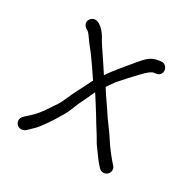

<svg xmlns="http://www.w3.org/2000/svg" viewBox="-126 -607 772 778"><g transform="rotate(30 260.0 -218.5)"><path d="M408.7 -470.9C397.6 -469.4 386.4 -465.6 376.9 -459.7C366.6 -453.3 354.8 -441.8 340.4 -424.4C316.9 -395 274.5 -348.3 248.6 -308.5C235 -329.7 212.9 -362.8 182.6 -407.6C176.4 -416.8 169.5 -428.3 162 -442.1C159 -447.6 123.7 -501.6 92.2 -481.8C88.1 -479.2 84.8 -475.4 82.5 -471.1C73 -454.6 85.3 -439.8 100.2 -431.7L100.9 -431.3L101.7 -431C102.5 -430.6 108.8 -425.1 116.3 -413.8C125 -400.6 138.4 -383 156.7 -360.7C172.5 -339.6 192.7 -310.3 221.2 -267.7C217.3 -260.6 212.9 -251.9 208.4 -242.2C194.7 -213 179.7 -189 165.3 -153.9C145.9 -110.4 145.8 -116.7 117.4 -73.2C104.3 -53.2 89.8 -36 73.8 -21.6C64.1 -12.8 55.6 -5 48.3 1.9C35.8 14.4 38.2 31.8 48 41.3C58.1 51 75.9 52.7 88.7 39.8C96.9 31.6 105.5 23.4 114.4 15.2C129.8 1 167 -54.8 175.6 -70.4C185.9 -89 196.6 -102.8 206.7 -130.9C211.9 -145.4 221.2 -166.1 234.4 -192.4C239.6 -202.8 246.2 -218.1 252.3 -231.1C267.9 -206.4 295.6 -163.8 305.5 -146.7C327.4 -108.9 337.1 -98.1 361.8 -54.1L362.1 -53.6L395.9 -6.7C401.2 0.7 407.4 8.3 414.3 15.9L423.3 25.9C435.4 39.2 452.9 36.3 462.4 27.4C471.6 18.7 475.5 1.9 463.8 -10.9L455.1 -20.1C431.6 -47.9 413.1 -72.4 401.1 -91.6C383.5 -119.8 363.6 -143.9 346.5 -168.9C326.4 -200.9 300.4 -234.9 278.3 -270.9C278.3 -270.9 302.8 -307.6 303.3 -307C325.2 -331.4 348.8 -358.6 371.7 -381.8L371.9 -382.1L372.1 -382.3C394.6 -407.4 411 -417.4 416.8 -417.9L417.2 -418L429.6 -419.9C447.7 -422.8 453.8 -438.9 451.3 -450.6C448.9 -462.5 437.7 -475.7 420.5 -472.8Z"/></g></svg>

Font: MewTooHand
Style: BdCond
Weight: 400
Designer: Mew Too, Robert Jablonski
Version: Version 0.77